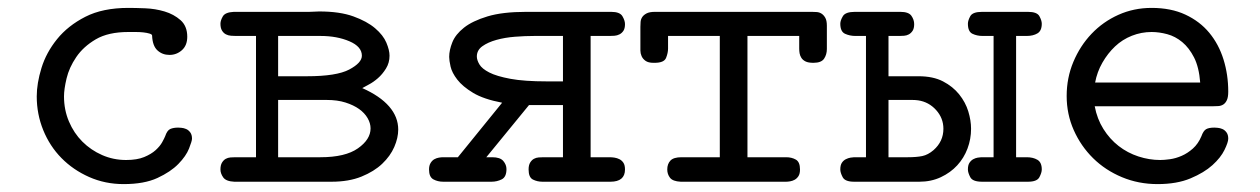

<svg xmlns="http://www.w3.org/2000/svg" viewBox="-20 -460 3190 486"><path d="M73 -216Q73 -249 85 -288Q97 -327 124.5 -361Q152 -395 196 -417.5Q240 -440 305 -440Q322 -440 347.5 -439Q373 -438 396.5 -431Q420 -424 437 -409Q454 -394 454 -367Q454 -345 440.5 -333Q427 -321 409 -321Q391 -321 378.5 -332.5Q366 -344 365 -370Q365 -373 358.5 -375Q352 -377 343 -378Q334 -379 323.5 -379Q313 -379 305 -379Q254 -379 222.5 -360.5Q191 -342 173 -315.5Q155 -289 148.5 -261.5Q142 -234 142 -216Q142 -182 154.5 -152.5Q167 -123 188.5 -101.5Q210 -80 238.5 -67.5Q267 -55 299 -55Q327 -55 345 -62.5Q363 -70 374 -80Q385 -90 390.5 -100Q396 -110 398 -115Q403 -130 411 -133.5Q419 -137 431 -137Q433 -137 439 -136.5Q445 -136 451 -133.5Q457 -131 461.5 -125Q466 -119 466 -109Q466 -103 458.5 -84Q451 -65 431.5 -45Q412 -25 378.5 -9.5Q345 6 293 6Q246 6 205.5 -12Q165 -30 135.5 -60Q106 -90 89.5 -130.5Q73 -171 73 -216Z M538 -31Q538 -42 542 -48.5Q546 -55 551.5 -58Q557 -61 563.5 -61.5Q570 -62 576 -62H628V-369H577Q572 -369 565 -369.5Q558 -370 552 -373Q546 -376 542 -382.5Q538 -389 538 -400Q538 -408 544 -418.5Q550 -429 572 -430H763Q769 -430 775.5 -430.5Q782 -431 788 -431Q840 -431 874.5 -418.5Q909 -406 929.5 -388.5Q950 -371 958 -352Q966 -333 966 -319Q966 -301 957 -286.5Q948 -272 936.5 -262Q925 -252 913.5 -246Q902 -240 897 -237Q942 -217 965 -190.5Q988 -164 988 -132Q988 -111 978 -88Q968 -65 947.5 -45.5Q927 -26 895 -13Q863 0 819 0H573Q552 -1 545 -11Q538 -21 538 -31ZM791 -62Q854 -62 886 -84.5Q918 -107 918 -135Q918 -148 910.5 -161Q903 -174 889 -184Q875 -194 854.5 -200.5Q834 -207 807 -207H684V-62ZM757 -267Q832 -267 864 -284Q896 -301 896 -319Q896 -342 864.5 -355.5Q833 -369 791 -369H684V-267Z M1066 -31Q1066 -41 1070 -47.5Q1074 -54 1079.5 -57Q1085 -60 1091 -61Q1097 -62 1101 -62H1139L1251 -200Q1204 -209 1177.5 -225Q1151 -241 1137.5 -258.5Q1124 -276 1120.5 -291.5Q1117 -307 1117 -316Q1117 -333 1125 -353Q1133 -373 1154.5 -390Q1176 -407 1214 -418.5Q1252 -430 1312 -430H1527Q1549 -430 1555.5 -419Q1562 -408 1562 -399Q1562 -388 1558 -382Q1554 -376 1548 -373Q1542 -370 1535.5 -369.5Q1529 -369 1523 -369H1475V-62H1523Q1529 -62 1535.5 -61Q1542 -60 1548 -57Q1554 -54 1558 -48Q1562 -42 1562 -31Q1562 0 1525 0H1353Q1340 0 1329 -5.5Q1318 -11 1318 -31Q1318 -42 1322 -48.5Q1326 -55 1331.5 -58Q1337 -61 1343.5 -61.5Q1350 -62 1356 -62H1405V-194H1319L1211 -62H1226Q1246 -62 1254 -52.5Q1262 -43 1262 -32Q1262 -12 1250 -6Q1238 0 1224 0H1102Q1088 0 1077 -6Q1066 -12 1066 -31ZM1187 -317Q1187 -308 1193.5 -297Q1200 -286 1218.5 -276.5Q1237 -267 1272 -260.5Q1307 -254 1364 -254H1405V-369H1333Q1309 -369 1283.5 -367Q1258 -365 1236.5 -359Q1215 -353 1201 -343Q1187 -333 1187 -317Z M1601 -392Q1601 -398 1601.5 -404.5Q1602 -411 1605.5 -416.5Q1609 -422 1616.5 -426Q1624 -430 1638 -430H2035Q2041 -430 2047.5 -429.5Q2054 -429 2059.5 -425.5Q2065 -422 2069 -415Q2073 -408 2073 -395V-336Q2073 -322 2066 -311.5Q2059 -301 2039 -301Q2026 -301 2019 -304.5Q2012 -308 2008.5 -313.5Q2005 -319 2004 -325Q2003 -331 2003 -337V-369H1872V-62H1970Q1984 -62 1994.5 -56Q2005 -50 2005 -31Q2005 -20 2001 -14Q1997 -8 1991.5 -5Q1986 -2 1980 -1Q1974 0 1970 0H1703Q1683 -1 1676 -10Q1669 -19 1669 -31Q1669 -45 1677 -53.5Q1685 -62 1705 -62H1802V-369H1671V-337Q1671 -326 1666 -313.5Q1661 -301 1637 -301H1634Q1621 -301 1614 -306Q1607 -311 1604 -318Q1601 -325 1601 -332Q1601 -339 1601 -342Z M2107 -31Q2107 -42 2111 -48Q2115 -54 2121 -57Q2127 -60 2133 -61Q2139 -62 2142 -62H2172V-369H2145Q2131 -369 2119 -374.5Q2107 -380 2107 -400Q2107 -408 2113.5 -419Q2120 -430 2144 -430H2259Q2280 -430 2287 -420Q2294 -410 2294 -399Q2294 -388 2290 -382Q2286 -376 2280.5 -373Q2275 -370 2268.5 -369.5Q2262 -369 2257 -369H2229V-267H2305Q2342 -267 2367 -254Q2392 -241 2408 -221Q2424 -201 2431 -178Q2438 -155 2438 -134Q2438 -108 2429 -84Q2420 -60 2403 -41.5Q2386 -23 2361.5 -11.5Q2337 0 2307 0H2142Q2119 0 2113 -11.5Q2107 -23 2107 -31ZM2278 -62Q2300 -62 2314.5 -65Q2329 -68 2343 -80Q2368 -102 2368 -134Q2368 -161 2349.5 -181.5Q2331 -202 2304 -206Q2297 -207 2290 -207Q2283 -207 2276 -207H2229V-62ZM2430 -31Q2430 -42 2434 -48Q2438 -54 2443.5 -57Q2449 -60 2455 -61Q2461 -62 2464 -62H2495V-369H2467Q2453 -369 2441.5 -374.5Q2430 -380 2430 -400Q2430 -408 2436 -419Q2442 -430 2466 -430H2582Q2605 -430 2611 -419Q2617 -408 2617 -400Q2617 -382 2606 -375.5Q2595 -369 2579 -369H2552V-62H2579Q2595 -62 2606 -55.5Q2617 -49 2617 -31Q2617 -23 2611 -11.5Q2605 0 2582 0H2466Q2442 0 2436 -11.5Q2430 -23 2430 -31Z M2680 -217Q2680 -263 2697 -303.5Q2714 -344 2743 -374.5Q2772 -405 2811 -422.5Q2850 -440 2895 -440Q2944 -440 2980.5 -423Q3017 -406 3041 -377Q3065 -348 3077 -309.5Q3089 -271 3089 -228Q3089 -214 3085.5 -206.5Q3082 -199 3076.5 -195.5Q3071 -192 3064 -191.5Q3057 -191 3049 -191H2751Q2757 -159 2773 -133.5Q2789 -108 2811.5 -90.5Q2834 -73 2861.5 -64Q2889 -55 2917 -55Q2927 -55 2941.5 -57Q2956 -59 2971 -65.5Q2986 -72 2999.5 -84Q3013 -96 3021 -115Q3026 -129 3033 -133Q3040 -137 3054 -137Q3056 -137 3062 -136.5Q3068 -136 3074 -133.5Q3080 -131 3084.5 -125Q3089 -119 3089 -109Q3089 -100 3079.5 -80.5Q3070 -61 3049 -42Q3028 -23 2993.5 -8.5Q2959 6 2910 6Q2862 6 2820 -11.5Q2778 -29 2747 -59.5Q2716 -90 2698 -130.5Q2680 -171 2680 -217ZM3018 -251Q3015 -290 3002.5 -314.5Q2990 -339 2972.5 -353.5Q2955 -368 2934.5 -373.5Q2914 -379 2895 -379Q2869 -379 2845 -369.5Q2821 -360 2802.5 -342.5Q2784 -325 2770.5 -301.5Q2757 -278 2752 -251Z"/></svg>

Font: CMU Typewriter Custom
Style: Regular
Weight: 500
Monospace: yes
Version: Version 0.7.0